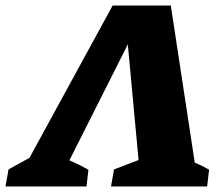

<svg xmlns="http://www.w3.org/2000/svg" viewBox="-91 -677 796 697"><path d="M529 -657 616 -87Q642 -76 668 -61L661 0H312L323 -62L412 -96L373 -516L161 -95Q196 -80 230 -61L223 0H-71L-60 -62L16 -104L318 -657Z"/></svg>

Font: Piazzolla SC ExtraBold
Style: Italic
Weight: 800
Italic angle: -11.3°
Designer: Juan Pablo del Peral
Foundry: Huerta Tipografica
Version: Version 1.330